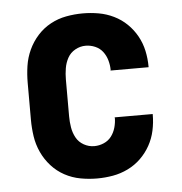

<svg xmlns="http://www.w3.org/2000/svg" viewBox="-44 -570 588 621"><g transform="rotate(-5 250.0 -260.0)"><path d="M247 8Q220 8 193 3Q166 -2 142 -15Q118 -28 99.5 -48.5Q81 -69 69.5 -94Q58 -119 54 -146Q50 -173 50 -200V-320Q50 -347 54 -374Q58 -401 69.5 -426Q81 -451 99.5 -471.5Q118 -492 142 -505Q166 -518 193 -523Q220 -528 247 -528Q273 -528 298.5 -523.5Q324 -519 347.5 -507.5Q371 -496 389.5 -478Q408 -460 420.5 -437.5Q433 -415 438.5 -389.5Q444 -364 444 -338Q444 -338 444 -337.5Q444 -337 444 -336H320Q320 -337 320.5 -337Q321 -337 321 -337Q321 -353 316.5 -369Q312 -385 302.5 -397.5Q293 -410 278 -416.5Q263 -423 247 -423Q229 -423 213 -414Q197 -405 188.5 -389.5Q180 -374 177 -356Q174 -338 174 -320V-200Q174 -182 177 -164Q180 -146 188.5 -130.5Q197 -115 213 -106Q229 -97 247 -97Q263 -97 278 -103.5Q293 -110 302.5 -122.5Q312 -135 316.5 -151Q321 -167 321 -183Q321 -183 320.5 -183Q320 -183 320 -184H444Q444 -183 444 -182.5Q444 -182 444 -182Q444 -156 438.5 -130.5Q433 -105 420.5 -82.5Q408 -60 389.5 -42Q371 -24 347.5 -12.5Q324 -1 298.5 3.5Q273 8 247 8Z"/></g></svg>

Font: Iosevka SS04 Extrabold
Style: Regular
Weight: 800
Monospace: yes
Designer: Belleve Invis
Foundry: Belleve Invis
Version: Version 19.0.0; ttfautohint (v1.8.4)